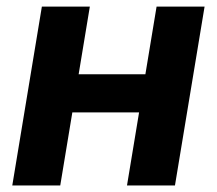

<svg xmlns="http://www.w3.org/2000/svg" viewBox="-20 -566 662 586"><path d="M464.3 -339.3 445.1 -222.9H159.8L179 -339.3ZM254.2 -545.9 163.9 0H17.5L107.8 -545.9ZM604.4 -545.9 514 0H367.6L457.9 -545.9Z"/></svg>

Font: Adwaita Sans
Style: Italic
Weight: 400
Italic angle: -9.39999°
Designer: Rasmus Andersson
Foundry: rsms
Version: Version 4.001;git-9221beed3